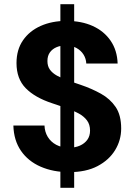

<svg xmlns="http://www.w3.org/2000/svg" viewBox="-20 -812 645 919"><path d="M269 87V-792H335V87ZM311 12Q235 12 175 -14Q115 -40 80.5 -90Q46 -140 44 -211H193Q194 -181 208.5 -157Q223 -133 249 -119Q275 -105 310 -105Q340 -105 362.5 -115Q385 -125 398 -143Q411 -161 411 -187Q411 -216 396.5 -235.5Q382 -255 356.5 -269Q331 -283 298.5 -294.5Q266 -306 229 -318Q147 -345 103 -390Q59 -435 59 -510Q59 -574 90 -619Q121 -664 175 -688Q229 -712 298 -712Q370 -712 424 -687.5Q478 -663 509.5 -617Q541 -571 543 -508H393Q392 -531 380 -550.5Q368 -570 346.5 -582Q325 -594 297 -594Q272 -595 251.5 -586.5Q231 -578 219 -561.5Q207 -545 207 -520Q207 -495 219 -478.5Q231 -462 252.5 -450Q274 -438 303 -427.5Q332 -417 366 -406Q419 -388 463 -363.5Q507 -339 533.5 -300Q560 -261 560 -197Q560 -141 531 -93.5Q502 -46 447 -17Q392 12 311 12Z"/></svg>

Font: DM Sans 16pt ExtraBold
Style: Regular
Weight: 800
Version: Version 4.004;gftools[0.9.30]